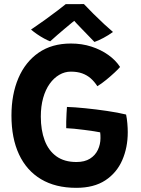

<svg xmlns="http://www.w3.org/2000/svg" viewBox="-20 -878 678 922"><path d="M346 24Q246.5 24 177 -17.5Q107.5 -59 71.2 -136.8Q35 -214.5 35 -323Q35 -424.5 68.2 -502.5Q101.5 -580.5 165.2 -624.8Q229 -669 320.5 -669Q373.5 -669 419 -654.2Q464.5 -639.5 500 -614.2Q535.5 -589 556.5 -556.5Q549 -547 530.5 -529.8Q512 -512.5 490 -494.5Q468 -476.5 447.5 -464Q433.5 -486 415.5 -501.8Q397.5 -517.5 374.2 -525.8Q351 -534 320 -534Q291 -534 264.8 -518.8Q238.5 -503.5 218.5 -475.5Q198.5 -447.5 187.2 -407.5Q176 -367.5 176 -318Q176 -253 194.5 -203.8Q213 -154.5 251 -127.2Q289 -100 347 -100Q386.5 -100 412 -116Q437.5 -132 450 -158.5Q462.5 -185 462.5 -215Q462.5 -223 462.2 -229.8Q462 -236.5 461 -242.5Q451.5 -244.5 430.8 -247.8Q410 -251 384.8 -254.2Q359.5 -257.5 336 -259.8Q312.5 -262 298 -262.5Q297.5 -274.5 298 -294Q298.5 -313.5 299.5 -333Q300.5 -352.5 301.5 -364.5Q337.5 -363.5 389.5 -358.2Q441.5 -353 494.2 -345.2Q547 -337.5 585.5 -328Q589.5 -309 591.5 -285.8Q593.5 -262.5 593.5 -243Q593.5 -169.5 567 -108.8Q540.5 -48 485.8 -12Q431 24 346 24ZM383 -858.5Q402 -838 428.8 -811.5Q455.5 -785 481.2 -761.2Q507 -737.5 522.5 -724.5Q500.5 -708.5 476.5 -695.8Q452.5 -683 433.5 -676.5Q421 -689.5 405.5 -705.5Q390 -721.5 374.5 -737.5Q359 -753.5 347.2 -766Q335.5 -778.5 331 -784H344Q339 -780 325 -768.8Q311 -757.5 292.8 -742Q274.5 -726.5 255.5 -710.2Q236.5 -694 221 -679.5Q209.5 -683.5 192 -693Q174.5 -702.5 157.5 -714.2Q140.5 -726 129 -736Q159 -756 194 -781.2Q229 -806.5 257.2 -828Q285.5 -849.5 295.5 -858Q303.5 -858 320.5 -858Q337.5 -858 355.5 -858.2Q373.5 -858.5 383 -858.5Z"/></svg>

Font: Grandstander Thin SemiBold
Style: Regular
Weight: 600
Version: Version 1.200